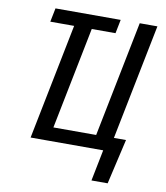

<svg xmlns="http://www.w3.org/2000/svg" viewBox="-94 -789 895 1038"><g transform="rotate(10 353.0 -270.0)"><path d="M241.7 -635.3H110.8L126 -710.9H483.9L468.8 -635.3H338.4L226.6 -75.2H461.4L588.4 -710.9H685.5L558.6 -76.2H625L567.9 171.4H479L513.2 0H114.7Z"/></g></svg>

Font: RobotoCondensed-Italic
Style: Italic
Weight: 400
Designer: Google
Version: Version 1.200311; 2013